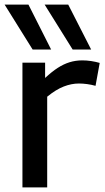

<svg xmlns="http://www.w3.org/2000/svg" viewBox="-39 -810 454 830"><path d="M156 -539V-473Q185 -500 210.5 -516.5Q236 -533 262 -541Q288 -549 317 -549Q336 -549 355.5 -546Q375 -543 392 -538L374 -439Q356 -444 337.5 -446.5Q319 -449 302 -449Q270 -449 236.5 -436Q203 -423 165 -392V0H58V-539ZM102 -596 -19 -790H84L182 -596ZM275 -596 154 -790H256L355 -596Z"/></svg>

Font: Georama ExtraCondensed Thin Medium
Style: Regular
Weight: 500
Version: Version 1.001